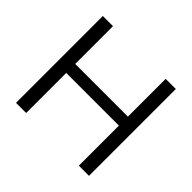

<svg xmlns="http://www.w3.org/2000/svg" viewBox="-170 -948 1157 1157"><g transform="rotate(45 408.0 -370.0)"><path d="M97 0V-740H183.5V-418H632.5V-740H719V0H632.5V-341.5H183.5V0Z"/></g></svg>

Font: Encode Sans Exp
Style: Regular
Weight: 400
Width: 7
Designer: Multiple Designers
Foundry: Impallari Type
Version: Version 3.002; ttfautohint (v1.8.3) -l 8 -r 50 -G 200 -x 14 